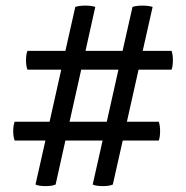

<svg xmlns="http://www.w3.org/2000/svg" viewBox="-20 -656 646 668"><path d="M103.5 -14 138 -167H31Q26 -180 26 -199.5Q26 -219.5 31 -232.5H152.5L193 -413.5H75.5Q70.5 -426.5 70.5 -446.5Q70.5 -466 75.5 -479H207.5L242 -632Q256 -636.5 277 -636.5Q297.5 -636.5 311.5 -632L277.5 -479H406.5L441 -632Q455 -636.5 476 -636.5Q496.5 -636.5 511 -632L476.5 -479H577Q581.5 -466 581.5 -446.5Q581.5 -426.5 577 -413.5H462L421.5 -232.5H532.5Q537 -219.5 537 -199.5Q537 -180 532.5 -167H407L372.5 -14Q361 -8.5 337.5 -8.5Q327.5 -8.5 318 -9.8Q308.5 -11 302.5 -14L337 -167H207.5L173.5 -14Q162 -8.5 138.5 -8.5Q128.5 -8.5 119 -9.8Q109.5 -11 103.5 -14ZM222 -232.5H351.5L392 -413.5H262.5Z"/></svg>

Font: Signika SC Light
Style: Regular
Weight: 300
Designer: Anna Giedryś
Foundry: Anna Giedryś
Version: Version 2.000; ttfautohint (v1.8.3) -l 8 -r 50 -G 200 -x 9 -